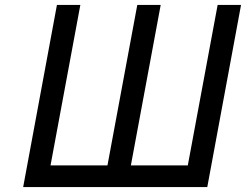

<svg xmlns="http://www.w3.org/2000/svg" viewBox="-20 -759 998 779"><path d="M211 -739H306L185 -88H416L537 -739H632L511 -88H742L863 -739H958L821 0H74Z"/></svg>

Font: Involve Medium Oblique
Style: Italic
Weight: 500
Italic angle: -10.5°
Designer: Stefan Peev
Foundry: Context Ltd.
Version: Version 1.001